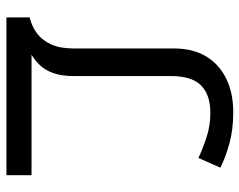

<svg xmlns="http://www.w3.org/2000/svg" viewBox="-96 -660 763 612"><g transform="rotate(-90 286.0 -353.5)"><path d="M235 8Q180 8 136 -4Q92 -16 58 -33L89 -103Q119 -89 155.5 -77Q192 -65 233 -65Q290 -65 320 -94.5Q350 -124 350 -190V-499Q350 -539 359.5 -565.5Q369 -592 384.5 -608Q400 -624 418 -635H34V-715H537V-641Q508 -634 486 -617.5Q464 -601 451 -572.5Q438 -544 438 -500V-181Q438 -121 413 -79Q388 -37 342 -14.5Q296 8 235 8Z"/></g></svg>

Font: utamil25
Style: Book
Weight: 400
Designer: Jelle Bosma - Monotype Design Team
Foundry: Monotype Imaging Inc.
Version: Version 2.003